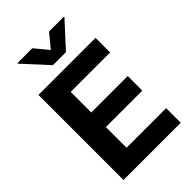

<svg xmlns="http://www.w3.org/2000/svg" viewBox="-270 -1028 1129 1129"><g transform="rotate(-45 294.5 -463.5)"><path d="M59.7 -707.2H534.3V-585.8H206.4V-414.5H509.5V-293.3H206.4V-121.4H535.6V0H59.7ZM297.7 -842.3 367.2 -926.9H490.8V-922.2L351.7 -770.7H243.7L104.6 -922.2V-926.9H228.2Z"/></g></svg>

Font: Pretendard Variable
Style: Regular
Weight: 400
Designer: Base glyphs from Inter by Rasmus Andersson; Hangul glyphs from Noto Sans CJK(Source Han Sans) by Jang Soo-young and Kang
Foundry: Kil Hyung-jin
Version: Version 1.100;FEAKit 1.0